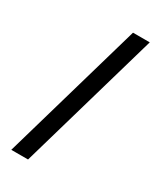

<svg xmlns="http://www.w3.org/2000/svg" viewBox="-181 -770 700 834"><g transform="rotate(30 169.0 -352.5)"><path d="M25 0 228.5 -705H312.5L109 0Z"/></g></svg>

Font: Akshar Light
Style: Regular
Weight: 300
Designer: Tall Chai
Foundry: Tall Chai
Version: Version 1.100